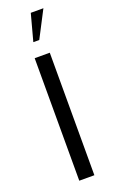

<svg xmlns="http://www.w3.org/2000/svg" viewBox="-134 -696 431 729"><g transform="rotate(-20 81.5 -331.0)"><path d="M113 -495V0H52V-495ZM68 -554 97 -662H148L92 -554Z"/></g></svg>

Font: Moniqa Paragraph
Style: Regular
Weight: 400
Designer: Rajesh Rajput
Foundry: Rajesh Rajput
Version: Version 1.000